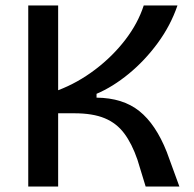

<svg xmlns="http://www.w3.org/2000/svg" viewBox="-20 -680 708 700"><path d="M83 0V-660H192V-351Q263 -378 326.5 -426Q390 -474 436.5 -534.5Q483 -595 504 -660H627Q602 -587 555 -523Q508 -459 449.5 -411Q391 -363 332 -338V-324Q428 -323 488 -275Q548 -227 588 -126L634 0H511L481 -98Q461 -156 433 -193.5Q405 -231 361.5 -249Q318 -267 251 -267H192V0Z"/></svg>

Font: Bricolage Grotesque 12pt Medium
Style: Regular
Weight: 500
Designer: Mathieu Triay
Foundry: Atelier Triay
Version: Version 1.001; ttfautohint (v1.8.4.7-5d5b);gftools[0.9.33.de